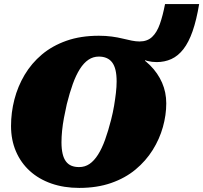

<svg xmlns="http://www.w3.org/2000/svg" viewBox="-20 -903 995 940"><path d="M464 -626Q436 -626 413 -610.5Q390 -595 371 -565Q352 -535 336.5 -492Q321 -449 307 -393Q299 -358 293 -325.5Q287 -293 284 -263Q281 -233 281 -206Q281 -174 286.5 -150.5Q292 -127 303 -112.5Q314 -98 330 -91.5Q346 -85 367 -85Q396 -85 418.5 -100.5Q441 -116 460 -146Q479 -176 494.5 -219Q510 -262 524 -317Q533 -352 538.5 -385Q544 -418 547.5 -448Q551 -478 551 -504Q551 -537 545.5 -560Q540 -583 529 -597.5Q518 -612 501.5 -619Q485 -626 464 -626ZM682 -577 626 -646Q677 -621 715 -583Q753 -545 773.5 -498Q794 -451 794 -397Q794 -340 777.5 -281Q761 -222 727.5 -168.5Q694 -115 643.5 -73Q593 -31 524 -7Q455 17 368 17Q293 17 231.5 -4.5Q170 -26 126 -66Q82 -106 58 -162Q34 -218 34 -286Q34 -352 50.5 -416Q67 -480 100.5 -536.5Q134 -593 185 -636Q236 -679 305.5 -703.5Q375 -728 464 -728Q498 -728 527.5 -724Q557 -720 581 -714Q605 -708 625.5 -704Q646 -700 663 -700Q701 -700 724.5 -722Q748 -744 762.5 -785Q777 -826 788 -883H955Q942 -805 923 -750.5Q904 -696 878 -662.5Q852 -629 819 -614Q786 -599 747 -599Q724 -599 702 -604.5Q680 -610 659.5 -619.5Q639 -629 618 -642L694 -621Z"/></svg>

Font: Roboto Serif 20pt Black
Style: Italic
Weight: 900
Italic angle: -10°
Version: Version 1.008